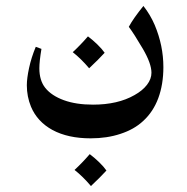

<svg xmlns="http://www.w3.org/2000/svg" viewBox="-20 -268 628 644"><path d="M499 -184Q528 -115 528 -43Q528 15 511 61Q494 107 460 138Q430 166 384 181Q339 196 284 196Q208 196 156 168Q105 140 84 90Q70 56 70 18Q70 -5 77.5 -40Q85 -75 100 -111L119 -104Q112 -62 112 -39Q112 2 132 27Q153 53 194 68Q235 83 292 83Q375 83 431 51Q458 36 473 16.5Q488 -3 488 -24Q488 -55 459 -104.5Q430 -154 412 -178Q427 -206 461 -248Q484 -219 499 -184ZM331 -91Q311 -69 279 -39Q252 -71 224 -93Q250 -117 275 -146Q291 -134 306.5 -119Q322 -104 331 -91ZM337 304Q317 326 285 356Q258 324 230 302Q256 278 281 249Q297 261 312.5 276Q328 291 337 304Z"/></svg>

Font: Mirza
Style: Regular
Weight: 400
Designer: Arabic design by Kourosh Beigpour, Latin design by Eduardo Tunni, engineering by Lasse Fister
Version: Version 1.000